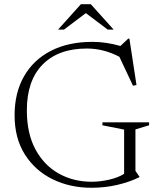

<svg xmlns="http://www.w3.org/2000/svg" viewBox="-20 -878 753 908"><path d="M620.5 -70 640 -41.5V-40.5Q594 -17.5 535.5 -3.8Q477 10 412.5 10Q311.5 10 229 -30.2Q146.5 -70.5 97.8 -147.2Q49 -224 49 -333Q49 -438.5 93.2 -516.5Q137.5 -594.5 220 -637.2Q302.5 -680 417 -680Q451 -680 482.5 -675.2Q514 -670.5 549.5 -660.5L586 -695H592L625.5 -476L609 -472.5L544.5 -609.5Q470 -648.5 391 -648.5Q256 -648.5 181.5 -572.8Q107 -497 107 -356.5Q107 -247 147.5 -171.8Q188 -96.5 257.5 -57.5Q327 -18.5 413.5 -18.5Q454 -18.5 497 -28.5Q540 -38.5 567 -56V-265L464.5 -285.5V-299.5H685V-285.5L620.5 -266ZM489.5 -738 386 -816 282.5 -738H254.5L362.5 -858H409.5L517.5 -738Z"/></svg>

Font: Newsreader Text Light
Style: Regular
Weight: 300
Designer: Hugues Gentile
Foundry: Production Type
Version: Version 1.001